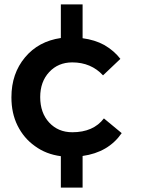

<svg xmlns="http://www.w3.org/2000/svg" viewBox="-20 -709 640 874"><path d="M356 1C434 -10 493 -44 534 -103L453 -170C421 -128 373 -107 309 -107C266 -107 231 -122 204 -151C177 -180 163 -219 163 -267C163 -314 177 -352 204 -381C231 -410 266 -425 309 -425C366 -425 413 -405 449 -366L528 -441C509 -466 484 -487 455 -504C426 -520 393 -530 356 -535V-689H257V-536C189 -526 135 -497 94 -448C53 -399 32 -339 32 -266C32 -218 41 -175 60 -137C79 -99 105 -68 139 -44C173 -19 212 -4 257 2V145H356Z"/></svg>

Font: Argentum Sans Medium
Style: Regular
Weight: 500
Designer: Julieta Ulanovsky
Foundry: Julieta Ulanovsky
Version: Version 5.001;January 29, 2019;FontCreator 11.5.0.2425 64-bi